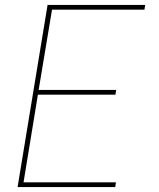

<svg xmlns="http://www.w3.org/2000/svg" viewBox="-20 -755 640 775"><path d="M51 0 172 -735H566L563 -716H190L136 -392H449L446 -373H133L75 -19H448L445 0Z"/></svg>

Font: Iosevka Curly ThExObl
Style: Regular
Weight: 100
Width: 7
Italic angle: -9°
Monospace: yes
Designer: Belleve Invis
Foundry: Belleve Invis
Version: Version 11.1.0; ttfautohint (v1.8.3)